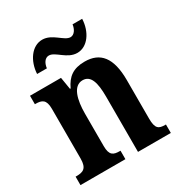

<svg xmlns="http://www.w3.org/2000/svg" viewBox="-178 -880 939 1003"><g transform="rotate(-30 291.5 -379.0)"><path d="M348 -606C410 -606 455 -671 458 -748H400C397 -721 381 -695 358 -695C320 -695 283 -758 222 -758C159 -758 114 -692 110 -616H169C172 -643 186 -669 211 -669C250 -669 286 -606 348 -606ZM16 0H287V-51H283C245 -51 223 -59 223 -116V-311C223 -393 241 -469 299 -469C348 -469 363 -418 363 -333V0H561V-51H557C518 -51 500 -60 500 -122V-354C500 -490 450 -548 357 -548C287 -548 250 -519 224 -463H220L208 -536H21V-485H25C63 -485 86 -476 86 -420V-120C86 -60 61 -51 22 -51H16Z"/></g></svg>

Font: Noto Serif Georgian Condensed Bold
Style: Regular
Weight: 700
Width: 3
Designer: Monotype Design Team, Akaki Razmadze
Foundry: Google LLC
Version: Version 2.003